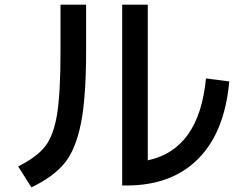

<svg xmlns="http://www.w3.org/2000/svg" viewBox="-20 -765 1040 825"><path d="M505 -745H615V-76Q836 -123 865 -428L965 -415Q946 -198 832 -83Q718 32 525 32H505ZM240 -745H350V-545Q350 -345 327.5 -233.5Q305 -122 257 -63.5Q209 -5 115 40L58 -50Q138 -90 174 -136Q210 -182 225 -272.5Q240 -363 240 -545Z"/></svg>

Font: M PLUS 1p Medium
Style: Regular
Weight: 500
Version: Version 1.062